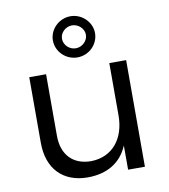

<svg xmlns="http://www.w3.org/2000/svg" viewBox="-86 -856 821 933"><g transform="rotate(-10 324.0 -390.0)"><path d="M324 -580C381 -580 428 -626 428 -682C428 -736 381 -783 324 -783C267 -783 220 -736 220 -682C220 -626 267 -580 324 -580ZM324 -738C355 -738 383 -712 383 -682C383 -651 355 -625 324 -625C292 -625 265 -651 265 -682C265 -712 292 -738 324 -738ZM471 -526V-268C471 -154 408 -74 302 -72C213 -72 159 -128 159 -222V-526H76V-202C76 -75 149 3 273 3C367 2 436 -37 471 -119V0H554V-526Z"/></g></svg>

Font: Juman Normal
Style: Regular
Weight: 300
Designer: Bandar Raffah (Arabic) Julieta Ulanovsky (Latin)
Foundry: Caramella
Version: Version 5.022;PS 005.022;hotconv 1.0.88;makeotf.lib2.5.64775